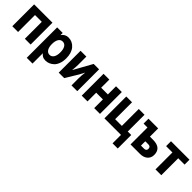

<svg xmlns="http://www.w3.org/2000/svg" viewBox="299 -2014 3654 3654"><g transform="rotate(45 2125.5 -187.0)"><path d="M60.5 0V-587.9H553.7V0H398.4V-456.1H215.8V0Z M833 -294.9Q833 -211.9 862.8 -163.6Q892.6 -115.2 946.3 -115.2Q998 -115.2 1028.8 -161.6Q1059.6 -208 1059.6 -294.9Q1059.6 -378.9 1029.8 -425.8Q1000 -472.7 946.3 -472.7Q890.6 -472.7 861.8 -423.8Q833 -375 833 -294.9ZM679.7 230.5V-587.9H829.1V-530.3Q882.8 -605.5 968.8 -605.5Q1077.1 -605.5 1148.4 -522.5Q1219.7 -439.5 1219.7 -294.9Q1219.7 -212.9 1196.3 -149.9Q1172.9 -86.9 1134.8 -51.8Q1096.7 -16.6 1054.7 0.5Q1012.7 17.6 968.8 17.6Q917 17.6 883.8 -2.9Q850.6 -23.4 835 -48.8V230.5Z M1309.6 0V-587.9H1465.8V-365.2Q1465.8 -305.7 1456.1 -217.8H1458L1523.4 -335.9L1663.1 -587.9H1808.6V0H1653.3V-188.5Q1653.3 -268.6 1666 -353.5H1664.1L1612.3 -255.9L1457 0Z M1928.7 0V-587.9H2084V-368.2H2264.6V-587.9H2419.9V0H2264.6V-234.4H2084V0Z M2540 0V-587.9H2695.3V-132.8H2876V-587.9H3031.2V-136.7H3125V226.6H2985.4V0Z M3137.7 -456.1V-587.9H3398.4V-366.2H3482.4Q3703.1 -366.2 3703.1 -178.7Q3703.1 -96.7 3647 -48.3Q3590.8 0 3497.1 0H3242.2V-456.1ZM3398.4 -125H3484.4Q3510.7 -125 3526.9 -139.2Q3543 -153.3 3543 -179.7Q3543 -241.2 3482.4 -241.2H3398.4Z M3744.1 -456.1V-587.9H4241.2V-456.1H4070.3V0H3914.1V-456.1Z"/></g></svg>

Font: Gothic A1 Black
Style: Regular
Weight: 900
Version: Version 2.50